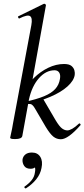

<svg xmlns="http://www.w3.org/2000/svg" viewBox="-20 -746 457 1041"><path d="M62 8Q46 8 40.5 6Q35 4 35 1Q35 -2 40.5 -25Q46 -48 50 -74L150 -610Q157 -649 143 -658.5Q129 -668 85 -646Q81 -645 78.5 -651Q76 -657 80 -658L217 -725Q221 -727 225.5 -723.5Q230 -720 229 -717L137 -207L101 -9Q98 8 62 8ZM310 9Q287 9 269 -5.5Q251 -20 228 -58L170 -157Q159 -176 149.5 -180.5Q140 -185 116 -179L212 -213L281 -95Q302 -60 316.5 -49.5Q331 -39 345 -39Q356 -39 372 -48Q388 -57 407 -75Q411 -79 415 -74.5Q419 -70 416 -67Q349 9 310 9ZM116 -179V-194Q180 -208 219.5 -224.5Q259 -241 279.5 -263.5Q300 -286 305 -318Q309 -340 301 -352.5Q293 -365 276 -365Q229 -365 191 -322Q153 -279 137 -207L104 -243Q128 -288 163.5 -323Q199 -358 241.5 -378.5Q284 -399 327 -399Q355 -399 367.5 -388.5Q380 -378 383.5 -364Q387 -350 385 -339Q380 -308 345.5 -277Q311 -246 252.5 -221Q194 -196 116 -179ZM121 275Q117 277 113.5 272.5Q110 268 114 265Q137 249 151.5 231Q166 213 169 191Q174 167 167 156Q160 145 151 143L180 130Q181 150 172 159.5Q163 169 146 169Q122 169 111.5 154Q101 139 102 120Q104 103 117 92Q130 81 153 81Q184 81 198.5 104.5Q213 128 205 165Q199 198 176.5 226Q154 254 121 275Z"/></svg>

Font: Cormorant Medium
Style: Italic
Weight: 500
Italic angle: -10°
Designer: Christian Thalmann (Catharsis Fonts)
Foundry: Catharsis Fonts
Version: Version 4.000